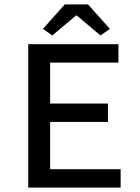

<svg xmlns="http://www.w3.org/2000/svg" viewBox="-20 -857 640 877"><path d="M109 0V-655H521V-571H209V-384H473V-300H209V-84H531V0ZM219 -695 176 -725 276 -837H382L482 -725L439 -695L331 -786H327Z"/></svg>

Font: TypoPRO Source Code Pro
Style: Regular
Weight: 500
Monospace: yes
Designer: Paul D. Hunt, Teo Tuominen
Foundry: Adobe Systems Incorporated
Version: Version 2.010;PS 1.0;hotconv 1.0.84;makeotf.lib2.5.63406